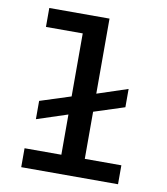

<svg xmlns="http://www.w3.org/2000/svg" viewBox="-83 -810 766 879"><g transform="rotate(10 300.0 -370.0)"><path d="M75 0H525V-88H355V-307L497 -353V-438L355 -391V-740H75V-652H246V-359L103 -313V-228L246 -275V-88H75Z"/></g></svg>

Font: IBM Plex Mono Medm
Style: Regular
Weight: 500
Monospace: yes
Designer: Mike Abbink, Paul van der Laan, Pieter van Rosmalen
Foundry: Bold Monday
Version: Version 2.004